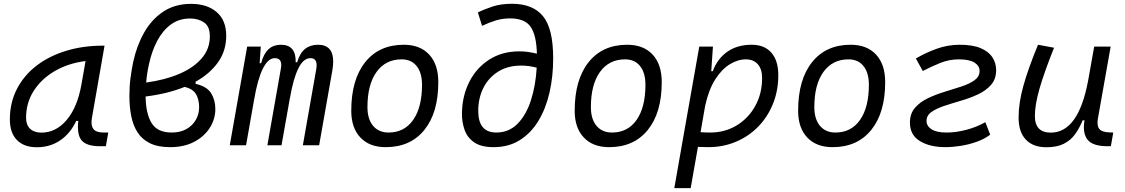

<svg xmlns="http://www.w3.org/2000/svg" viewBox="-20 -762 5899 1007"><path d="M173.3 10.3Q105.5 10.3 68.6 -27.8Q31.7 -65.9 31.7 -135.3Q31.7 -223.1 68.4 -294.7Q105 -366.2 170.9 -417Q236.8 -467.8 325.7 -495.1Q414.6 -522.5 519 -522.5H528.3L462.4 -145Q460 -131.3 460 -120.6Q460 -99.1 469.2 -86.4Q482.9 -66.9 522.9 -66.9H547.9L535.2 4.9H504.4Q433.6 4.9 408.2 -25.9Q388.7 -48.8 388.7 -95.7Q388.7 -110.4 390.6 -127.9H379.9Q348.6 -61.5 295.4 -25.6Q242.2 10.3 173.3 10.3ZM197.3 -66.4Q272.9 -66.4 329.3 -132.3Q385.7 -198.2 407.2 -319.3L428.7 -441.9Q337.4 -430.2 267.1 -389.2Q196.8 -348.1 156.7 -285.2Q116.7 -222.2 116.7 -144Q116.7 -106.9 137.9 -86.7Q159.2 -66.4 197.3 -66.4Z M1005.9 -333.5V-322.3Q1065.4 -308.6 1087.4 -272.9Q1109.4 -237.3 1109.4 -190.4Q1109.4 -137.2 1080.3 -91.6Q1051.3 -45.9 998.3 -18.1Q945.3 9.8 873 9.8Q807.6 9.8 765.6 -11.2Q723.6 -32.2 700.4 -69.3Q677.2 -106.4 668 -154.8Q658.7 -203.1 658.7 -257.8Q658.7 -312 664.6 -354.2Q670.4 -396.5 678.2 -435.5Q696.3 -520.5 735.4 -590.1Q774.4 -659.7 835.9 -700.7Q897.5 -741.7 981.9 -741.7Q1066.4 -741.7 1116.5 -698.5Q1166.5 -655.3 1166.5 -574.2Q1166.5 -495.6 1123.5 -435.3Q1080.6 -375 1005.9 -333.5ZM746.6 -329.1Q844.7 -342.3 920.2 -374.5Q995.6 -406.7 1038.1 -456.3Q1080.6 -505.9 1080.6 -570.8Q1080.6 -624 1050 -644.5Q1019.5 -665 977.5 -665Q918.9 -665 876 -633.3Q833 -601.6 804.4 -547.4Q775.9 -493.2 761.2 -424.8Q751 -380.4 746.6 -329.1ZM948.2 -306.2Q858.9 -270 743.7 -255.9Q744.6 -167 774.9 -116.9Q805.2 -66.9 880.4 -66.9Q925.8 -66.9 958 -85.2Q990.2 -103.5 1007.3 -133.8Q1024.4 -164.1 1024.4 -199.2Q1024.4 -239.3 1008.3 -267.6Q992.2 -295.9 948.2 -306.2Z M1347.7 -517.6 1341.8 -430.7H1349.6Q1363.3 -481.4 1388.9 -504.4Q1414.6 -527.3 1453.1 -527.3Q1533.2 -527.3 1530.8 -435.5H1538.6Q1552.7 -483.9 1580.1 -505.6Q1607.4 -527.3 1647.9 -527.3Q1727.5 -527.3 1727.5 -439Q1727.5 -417.5 1722.7 -390.6L1653.8 0H1568.4L1638.7 -399.4Q1640.6 -410.6 1640.6 -419.9Q1640.6 -457 1608.4 -457Q1571.3 -457 1544.7 -403.3Q1518.1 -349.6 1501 -249V-251L1456.5 0H1382.3L1452.6 -399.4Q1455.1 -411.6 1455.1 -420.9Q1455.1 -457 1421.4 -457Q1385.7 -457 1358.4 -401.6Q1331.1 -346.2 1313.5 -242.7V-243.7L1270.5 0H1185.1L1276.4 -517.6Z M2002.9 9.8Q1918 9.8 1870.1 -40.8Q1822.3 -91.3 1822.3 -181.2Q1822.3 -344.2 1895.3 -435.8Q1968.3 -527.3 2097.7 -527.3Q2183.1 -527.3 2231 -475.8Q2278.8 -424.3 2278.8 -331.5Q2278.8 -170.9 2205.8 -80.6Q2132.8 9.8 2002.9 9.8ZM2018.1 -66.9Q2100.6 -66.9 2147 -133.1Q2193.4 -199.2 2193.4 -317.4Q2193.4 -379.9 2165.3 -415.3Q2137.2 -450.7 2086.4 -450.7Q2002.4 -450.7 1954.8 -384.5Q1907.2 -318.4 1907.2 -200.2Q1907.2 -137.2 1936.8 -102.1Q1966.3 -66.9 2018.1 -66.9Z M2568.8 9.8Q2503.4 9.8 2467 -15.4Q2430.7 -40.5 2416.5 -81.3Q2402.3 -122.1 2402.8 -168Q2404.3 -260.3 2441.9 -333.7Q2479.5 -407.2 2546.9 -450Q2614.3 -492.7 2703.6 -492.7Q2748 -492.7 2795.9 -480.5Q2793.5 -576.7 2763.2 -621.1Q2732.9 -665.5 2655.8 -665.5Q2615.7 -665.5 2581.1 -655Q2546.4 -644.5 2508.3 -626.5L2486.3 -696.8Q2524.4 -715.3 2566.7 -728.8Q2608.9 -742.2 2665.5 -742.2Q2774.4 -742.2 2827.9 -677.2Q2881.3 -612.3 2881.3 -456.1Q2881.3 -360.8 2862.1 -276.6Q2842.8 -192.4 2803.7 -127.9Q2764.6 -63.5 2706.1 -26.9Q2647.5 9.8 2568.8 9.8ZM2794.9 -407.2Q2753.4 -418 2713.4 -418Q2643.1 -418 2592.5 -386.2Q2542 -354.5 2515.1 -300.8Q2488.3 -247.1 2488.3 -181.2Q2487.8 -66.9 2583 -66.9Q2648.9 -66.9 2694.3 -112.8Q2739.7 -158.7 2764.6 -236.1Q2789.6 -313.5 2794.9 -407.2Z M3174.8 9.8Q3089.8 9.8 3042 -40.8Q2994.1 -91.3 2994.1 -181.2Q2994.1 -344.2 3067.1 -435.8Q3140.1 -527.3 3269.5 -527.3Q3355 -527.3 3402.8 -475.8Q3450.7 -424.3 3450.7 -331.5Q3450.7 -170.9 3377.7 -80.6Q3304.7 9.8 3174.8 9.8ZM3189.9 -66.9Q3272.5 -66.9 3318.8 -133.1Q3365.2 -199.2 3365.2 -317.4Q3365.2 -379.9 3337.2 -415.3Q3309.1 -450.7 3258.3 -450.7Q3174.3 -450.7 3126.7 -384.5Q3079.1 -318.4 3079.1 -200.2Q3079.1 -137.2 3108.6 -102.1Q3138.2 -66.9 3189.9 -66.9Z M3602.5 224.6H3516.6L3556.2 -0.5V-1L3647.5 -517.6H3719.2L3710.4 -388.7H3718.3Q3742.2 -453.6 3794.4 -490.5Q3846.7 -527.3 3922.4 -527.3Q3989.3 -527.3 4025.6 -485.8Q4062 -444.3 4062 -367.7Q4062 -287.1 4034.4 -218.3Q4006.8 -149.4 3957 -98.1Q3907.2 -46.9 3840.1 -18.6Q3772.9 9.8 3694.3 9.8Q3668 9.8 3640.6 8.3ZM3654.3 -68.8Q3677.7 -66.9 3705.1 -66.9Q3782.7 -66.9 3844.2 -104.5Q3905.8 -142.1 3941.4 -206.8Q3977.1 -271.5 3977.1 -353Q3977.1 -399.4 3954.6 -425Q3932.1 -450.7 3891.6 -450.7Q3850.1 -450.7 3807.9 -425Q3765.6 -399.4 3731.2 -345.5Q3696.8 -291.5 3678.2 -206.1Z M4346.7 9.8Q4261.7 9.8 4213.9 -40.8Q4166 -91.3 4166 -181.2Q4166 -344.2 4239 -435.8Q4312 -527.3 4441.4 -527.3Q4526.9 -527.3 4574.7 -475.8Q4622.6 -424.3 4622.6 -331.5Q4622.6 -170.9 4549.6 -80.6Q4476.6 9.8 4346.7 9.8ZM4361.8 -66.9Q4444.3 -66.9 4490.7 -133.1Q4537.1 -199.2 4537.1 -317.4Q4537.1 -379.9 4509 -415.3Q4481 -450.7 4430.2 -450.7Q4346.2 -450.7 4298.6 -384.5Q4251 -318.4 4251 -200.2Q4251 -137.2 4280.5 -102.1Q4310.1 -66.9 4361.8 -66.9Z M4938.5 9.8Q4857.4 9.8 4804.9 -22Q4752.4 -53.7 4752.4 -119.1Q4752.4 -166 4778.8 -196.5Q4805.2 -227.1 4846.7 -246.8Q4888.2 -266.6 4935.1 -280.8Q4981.9 -294.9 5023.4 -308.6Q5064.9 -322.3 5091.3 -341.3Q5117.7 -360.4 5117.7 -389.6Q5117.7 -417 5090.8 -433.8Q5064 -450.7 5008.3 -450.7Q4958 -450.7 4910.9 -431.6Q4863.8 -412.6 4819.8 -389.6L4783.7 -455.1Q4831.5 -483.9 4890.9 -505.6Q4950.2 -527.3 5013.2 -527.3Q5082.5 -527.3 5124.5 -509Q5166.5 -490.7 5185.5 -460.4Q5204.6 -430.2 5204.6 -394.5Q5204.6 -347.7 5178.2 -317.4Q5151.9 -287.1 5110.4 -267.6Q5068.8 -248 5022 -234.4Q4975.1 -220.7 4933.6 -207Q4892.1 -193.4 4865.7 -175Q4839.4 -156.7 4839.4 -127.9Q4839.4 -101.1 4865.5 -84Q4891.6 -66.9 4944.8 -66.9Q4993.2 -66.9 5046.4 -80.6Q5099.6 -94.2 5147.9 -121.1L5173.3 -55.7Q5142.1 -32.2 5101.1 -17.8Q5060.1 -3.4 5017.3 3.2Q4974.6 9.8 4938.5 9.8Z M5468.3 10.3Q5397.9 10.3 5360.1 -30Q5322.3 -70.3 5322.3 -145Q5322.3 -222.2 5347.7 -313Q5373 -403.8 5424.3 -527.3L5508.3 -511.7Q5456.5 -382.3 5432.1 -297.4Q5407.7 -212.4 5407.7 -153.8Q5407.7 -66.4 5491.2 -66.4Q5635.7 -66.4 5686.5 -336.9V-336.4L5718.8 -517.6H5805.2L5739.3 -146Q5736.3 -130.9 5736.3 -119.1Q5736.3 -97.2 5745.6 -85.9Q5759.3 -68.4 5802.2 -67.4L5818.8 -66.9L5806.2 4.9H5789.1Q5710.9 4.9 5684.1 -29.3Q5664.6 -53.2 5664.6 -94.2Q5664.6 -111.3 5668 -130.9H5658.2Q5641.1 -88.9 5617.9 -57.1Q5594.7 -25.4 5558.8 -7.6Q5522.9 10.3 5468.3 10.3Z"/></svg>

Font: CaskaydiaCove NFP SemiLight
Style: Italic
Weight: 350
Italic angle: -10°
Designer: Aaron Bell
Foundry: Saja Typeworks
Version: Version 2111.001; VTT 6.35;Nerd Fonts 3.1.1